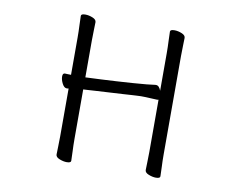

<svg xmlns="http://www.w3.org/2000/svg" viewBox="-78 -810 1155 925"><g transform="rotate(10 500.0 -347.0)"><path d="M686 -362Q685 -362 683 -361.5Q681 -361 679 -361Q669 -361 646 -362.5Q623 -364 600 -364Q594 -364 588 -363.5Q582 -363 577 -363Q577 -363 558.5 -362Q540 -361 511 -359Q482 -357 449.5 -355.5Q417 -354 387.5 -352Q358 -350 339.5 -349Q321 -348 320 -348V-105Q320 -74 321.5 -45Q323 -16 323 1Q323 11 302 11Q286 11 267 3.5Q248 -4 248 -17Q248 -29 249 -54.5Q250 -80 250 -106V-340Q247 -339 242 -339H241Q228 -339 218.5 -357.5Q209 -376 209 -392Q209 -408 220 -408H221Q225 -408 232.5 -407.5Q240 -407 250 -407V-589Q250 -620 248.5 -649Q247 -678 247 -695Q247 -705 268 -705Q285 -705 303.5 -697.5Q322 -690 322 -677Q322 -665 321 -639.5Q320 -614 320 -588V-407Q321 -407 342.5 -408Q364 -409 398 -410.5Q432 -412 471.5 -414.5Q511 -417 549 -419.5Q587 -422 616.5 -425Q646 -428 659 -430H662Q670 -430 676 -423.5Q682 -417 686 -406V-589Q686 -620 684.5 -649Q683 -678 683 -695Q683 -705 704 -705Q721 -705 739.5 -697.5Q758 -690 758 -677Q758 -665 757 -639.5Q756 -614 756 -588V-106Q756 -75 757.5 -46Q759 -17 759 0Q759 10 738 10Q722 10 703 2.5Q684 -5 684 -18Q684 -30 685 -55.5Q686 -81 686 -107Z"/></g></svg>

Font: QiushuiShotai
Style: Regular
Weight: 600
Designer: Fontworks Inc.
Foundry: Fontworks Inc.
Version: Version 1.250